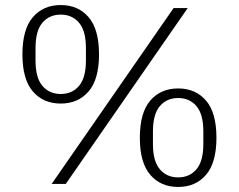

<svg xmlns="http://www.w3.org/2000/svg" viewBox="-20 -730 948 762"><path d="M185 0 669 -698H725L241 0ZM221 -319Q152 -319 110.5 -367Q69 -415 69 -514Q69 -614 110.5 -662Q152 -710 221 -710Q290 -710 331.5 -662Q373 -614 373 -514Q373 -415 331.5 -367Q290 -319 221 -319ZM221 -357Q266 -357 293.5 -389Q321 -421 321 -490V-539Q321 -608 293.5 -640Q266 -672 221 -672Q176 -672 148.5 -640Q121 -608 121 -539V-490Q121 -421 148.5 -389Q176 -357 221 -357ZM687 12Q618 12 576.5 -36Q535 -84 535 -183Q535 -283 576.5 -331Q618 -379 687 -379Q756 -379 797.5 -331Q839 -283 839 -183Q839 -84 797.5 -36Q756 12 687 12ZM687 -26Q732 -26 759.5 -58Q787 -90 787 -159V-208Q787 -277 759.5 -309Q732 -341 687 -341Q642 -341 614.5 -309Q587 -277 587 -208V-159Q587 -90 614.5 -58Q642 -26 687 -26Z"/></svg>

Font: IBM Plex Sans Thai Looped Light
Style: Regular
Weight: 300
Designer: Mike Abbink, Paul van der Laan, Pieter van Rosmalen, Ben Mitchell, Mark Frömberg
Foundry: Bold Monday
Version: Version 1.1